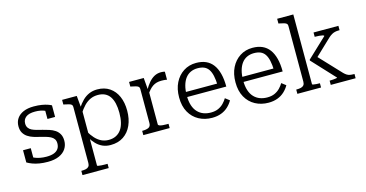

<svg xmlns="http://www.w3.org/2000/svg" viewBox="-94 -1204 3571 1872"><g transform="rotate(-15 1691.5 -267.5)"><path d="M388 -140Q388 -166 376 -183.5Q364 -201 343 -211.5Q322 -222 296 -229.5Q270 -237 242 -244Q209 -251 177.5 -261Q146 -271 120.5 -288Q95 -305 79.5 -331.5Q64 -358 64 -398Q64 -443 87 -476.5Q110 -510 153 -528.5Q196 -547 257 -547Q303 -547 338 -541Q373 -535 397 -526.5Q421 -518 433 -511V-394H356V-493Q364 -493 370.5 -490Q377 -487 381 -482Q385 -477 387.5 -470Q390 -463 390 -453Q377 -467 357 -476Q337 -485 312 -490Q287 -495 257 -495Q194 -495 164 -471Q134 -447 134 -407Q134 -381 146 -363.5Q158 -346 178.5 -336Q199 -326 226 -318.5Q253 -311 283 -304Q314 -296 346 -286Q378 -276 403.5 -259Q429 -242 444.5 -215Q460 -188 460 -147Q460 -102 436.5 -66Q413 -30 367 -9.5Q321 11 253 11Q207 11 168 4.5Q129 -2 99 -13.5Q69 -25 47 -38V-161H125V-29Q112 -36 104.5 -43Q97 -50 94 -57.5Q91 -65 91 -73Q91 -81 92 -88Q109 -74 133 -63.5Q157 -53 187.5 -47Q218 -41 253 -41Q298 -41 327.5 -52Q357 -63 372.5 -85Q388 -107 388 -140Z M809 223H544V180H547Q573 180 591.5 175.5Q610 171 620 158.5Q630 146 630 124V-443Q630 -458 621.5 -465.5Q613 -473 595.5 -478Q578 -483 552 -488L542 -490V-537H690L702 -408L705 -401V170Q705 173 717.5 175.5Q730 178 748.5 179Q767 180 783 180H809ZM887 11Q843 11 807.5 -4.5Q772 -20 743 -49.5Q714 -79 689 -122L693 -180Q718 -136 746 -105.5Q774 -75 807.5 -58.5Q841 -42 882 -42Q923 -42 954.5 -57.5Q986 -73 1007 -102Q1028 -131 1038.5 -173.5Q1049 -216 1049 -271Q1049 -324 1039.5 -365.5Q1030 -407 1010.5 -435.5Q991 -464 961 -478.5Q931 -493 890 -493Q848 -493 813.5 -477Q779 -461 749.5 -430.5Q720 -400 692 -355L690 -411Q718 -455 748.5 -485Q779 -515 816 -531Q853 -547 898 -547Q971 -547 1022.5 -512Q1074 -477 1101 -415.5Q1128 -354 1128 -271Q1128 -189 1099.5 -125Q1071 -61 1017 -25Q963 11 887 11Z M1581 -543V-462Q1573 -464 1563.5 -465Q1554 -466 1544 -466.5Q1534 -467 1525 -467Q1498 -467 1476.5 -461Q1455 -455 1436.5 -442.5Q1418 -430 1401 -410.5Q1384 -391 1366 -364V-407Q1391 -453 1417.5 -484Q1444 -515 1474.5 -531.5Q1505 -548 1543 -548Q1555 -548 1566 -546.5Q1577 -545 1581 -543ZM1218 0V-43H1221Q1260 -43 1283 -54Q1306 -65 1306 -99V-443Q1306 -458 1297.5 -465.5Q1289 -473 1271.5 -478Q1254 -483 1228 -488L1218 -490V-537H1366L1377 -406L1381 -410V-65Q1381 -56 1394.5 -51Q1408 -46 1427 -44.5Q1446 -43 1462 -43H1484V0Z M1727 -263Q1727 -204 1741 -162Q1755 -120 1780.5 -93.5Q1806 -67 1839.5 -54.5Q1873 -42 1913 -42Q1957 -42 1988.5 -56.5Q2020 -71 2042 -94Q2064 -117 2079 -142L2122 -109Q2103 -75 2073 -47Q2043 -19 2002.5 -4Q1962 11 1912 11Q1838 11 1778.5 -21Q1719 -53 1684.5 -114.5Q1650 -176 1650 -264Q1650 -349 1681.5 -412Q1713 -475 1768.5 -511Q1824 -547 1896 -547Q1953 -547 1995 -528Q2037 -509 2065 -471.5Q2093 -434 2107.5 -378Q2122 -322 2122 -248H1707V-299H2067L2044 -279Q2042 -337 2033 -378Q2024 -419 2006.5 -444.5Q1989 -470 1962 -481.5Q1935 -493 1896 -493Q1858 -493 1826.5 -478.5Q1795 -464 1773 -435Q1751 -406 1739 -363Q1727 -320 1727 -263Z M2296 -263Q2296 -204 2310 -162Q2324 -120 2349.5 -93.5Q2375 -67 2408.5 -54.5Q2442 -42 2482 -42Q2526 -42 2557.5 -56.5Q2589 -71 2611 -94Q2633 -117 2648 -142L2691 -109Q2672 -75 2642 -47Q2612 -19 2571.5 -4Q2531 11 2481 11Q2407 11 2347.5 -21Q2288 -53 2253.5 -114.5Q2219 -176 2219 -264Q2219 -349 2250.5 -412Q2282 -475 2337.5 -511Q2393 -547 2465 -547Q2522 -547 2564 -528Q2606 -509 2634 -471.5Q2662 -434 2676.5 -378Q2691 -322 2691 -248H2276V-299H2636L2613 -279Q2611 -337 2602 -378Q2593 -419 2575.5 -444.5Q2558 -470 2531 -481.5Q2504 -493 2465 -493Q2427 -493 2395.5 -478.5Q2364 -464 2342 -435Q2320 -406 2308 -363Q2296 -320 2296 -263Z M3361 0H3110V-43H3116Q3131 -43 3147.5 -44.5Q3164 -46 3176 -48Q3188 -50 3188 -53L2975 -282V-290L3173 -477Q3173 -483 3159 -486.5Q3145 -490 3125.5 -491.5Q3106 -493 3089 -493H3080V-537H3331V-493H3322Q3302 -493 3284.5 -489Q3267 -485 3251.5 -476Q3236 -467 3218 -451L3034 -276V-318L3257 -81Q3272 -66 3286 -57.5Q3300 -49 3316.5 -46Q3333 -43 3353 -43H3361ZM2935 -758V-53Q2935 -50 2947.5 -47.5Q2960 -45 2977 -44Q2994 -43 3007 -43H3012V0H2773V-43H2776Q2802 -43 2821 -47.5Q2840 -52 2850 -64.5Q2860 -77 2860 -99V-663Q2860 -678 2851.5 -685.5Q2843 -693 2826 -698Q2809 -703 2783 -708L2772 -710V-758Z"/></g></svg>

Font: Roboto Serif Light
Style: Regular
Weight: 300
Designer: Greg Gazdowicz
Foundry: Commercial Type
Version: Version 1.008